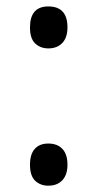

<svg xmlns="http://www.w3.org/2000/svg" viewBox="-20 -569 306 603"><path d="M74.2 -51.8Q74.2 -84.5 89.1 -101.3Q104 -118.2 131.8 -118.2Q160.2 -118.2 176 -101.3Q191.9 -84.5 191.9 -51.8Q191.9 -20 175.8 -2.9Q159.7 14.2 131.8 14.2Q106.9 14.2 90.6 -1.2Q74.2 -16.6 74.2 -51.8ZM74.2 -482.9Q74.2 -548.8 131.8 -548.8Q191.9 -548.8 191.9 -482.9Q191.9 -451.2 175.8 -434.1Q159.7 -417 131.8 -417Q106.9 -417 90.6 -432.4Q74.2 -447.8 74.2 -482.9Z"/></svg>

Font: f04975060
Style: Regular
Weight: 400
Foundry: Ascender Corporation
Version: Version 1.10